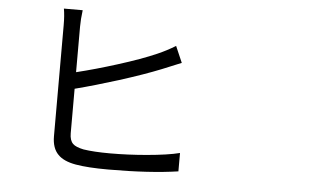

<svg xmlns="http://www.w3.org/2000/svg" viewBox="-52 -837 1603 924"><g transform="rotate(5 750.0 -374.5)"><path d="M500 2Q401.4 2 342.8 -8.3Q284.2 -18.6 256.8 -46.9Q226.6 -77.1 226.6 -134.8V-671.9Q226.6 -717.8 220.7 -751H311.5Q305.7 -706.1 305.7 -671.9V-451.2Q397.5 -473.6 502.9 -506.8Q615.2 -542 688.5 -574.2Q733.4 -593.8 774.4 -619.1L808.6 -540Q799.8 -536.1 782.2 -529.3Q736.3 -509.8 715.8 -502Q635.7 -469.7 515.6 -431.6Q400.4 -395.5 305.7 -371.1V-156.2Q305.7 -121.1 322.3 -105.5Q335.9 -91.8 374 -84Q423.8 -76.2 502.9 -76.2Q588.9 -76.2 678.7 -84Q780.3 -92.8 837.9 -107.4V-18.6Q700.2 2 500 2Z"/></g></svg>

Font: Bpmf GenYo Gothic R
Style: R
Weight: 400
Foundry: But Ko
Version: Version 1.320